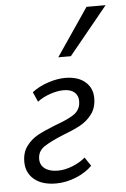

<svg xmlns="http://www.w3.org/2000/svg" viewBox="-52 -744 519 791"><g transform="rotate(-5 207.5 -349.0)"><path d="M25 -92Q25 -131 44.5 -157Q64 -183 91.5 -198Q119 -213 165 -231Q215 -249 240.5 -265Q266 -281 271 -309Q272 -314 272 -322Q272 -345 256.5 -358.5Q241 -372 212 -372Q186 -372 155.5 -361.5Q125 -351 103 -334L85 -375Q114 -397 152 -409.5Q190 -422 222 -422Q275 -422 305 -396.5Q335 -371 335 -329Q335 -289 315 -262.5Q295 -236 266.5 -220.5Q238 -205 193 -188Q139 -166 113 -148Q87 -130 87 -98Q87 -73 106.5 -58.5Q126 -44 160 -44Q189 -44 220.5 -56.5Q252 -69 274 -88L298 -52Q271 -25 230 -8.5Q189 8 148 8Q90 8 57.5 -19.5Q25 -47 25 -92ZM336 -706H415L254 -509H202Z"/></g></svg>

Font: LXGW Bright GB
Style: Italic
Weight: 400
Italic angle: -12°
Designer: Christian Thalmann (Catharsis Fonts)
Foundry: LXGW / Christian Thalmann (Catharsis Fonts) / Fontworks Inc.
Version: Version 5.510